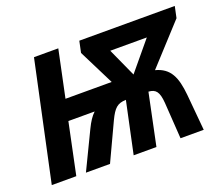

<svg xmlns="http://www.w3.org/2000/svg" viewBox="-95 -683 961 824"><g transform="rotate(-20 385.5 -271.0)"><path d="M12 0H124L173 -234H293C277 -219 264 -199 250 -170L168 0H278L358 -171C381 -219 397 -234 436 -235L386 0H490L539 -235C572 -233 585 -217 589 -166L600 0H706L691 -165C683 -247 663 -295 597 -312L760 -490L771 -542H335L324 -490L405 -328H194L239 -542H128ZM504 -326 445 -456H612Z"/></g></svg>

Font: Noto Sans SemiCondensed SemiBold
Style: Italic
Weight: 600
Width: 4
Italic angle: -12°
Designer: Monotype Design Team
Foundry: Monotype Imaging Inc.
Version: Version 2.013